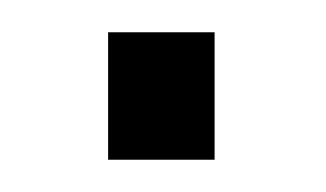

<svg xmlns="http://www.w3.org/2000/svg" viewBox="-20 -99 202 119"><path d="M47 0V-79H113V0Z"/></svg>

Font: Saira UltraCondensed
Style: Regular
Weight: 400
Width: 1
Designer: Hector Gatti with collaboration of the Omnibus-Type team
Foundry: Omnibus-Type
Version: Version 1.101